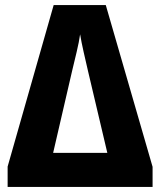

<svg xmlns="http://www.w3.org/2000/svg" viewBox="-20 -735 630 755"><path d="M10 0V-80L191 -715H396L580 -79V0ZM189 -134H402L326 -456Q318 -490 309 -530Q300 -570 295 -600Q291 -571 281.5 -531Q272 -491 264 -458Z"/></svg>

Font: Noto Sans Condensed ExtraBold
Style: Regular
Weight: 800
Width: 3
Designer: Monotype Design Team
Foundry: Monotype Imaging Inc.
Version: Version 2.013; ttfautohint (v1.8.4.7-5d5b)